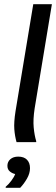

<svg xmlns="http://www.w3.org/2000/svg" viewBox="-20 -687 273 928"><path d="M60 0Q51.7 -29.2 49.2 -62.5Q46.7 -95.8 55 -149.2L140.8 -666.7H230.8L147.5 -163.3Q139.2 -109.2 142.9 -70.4Q146.7 -31.7 155 -5V0ZM7.5 220.8V215.8Q21.7 204.2 35 186.2Q48.3 168.3 53.3 154.2Q38.3 150.8 27.1 141.2Q15.8 131.7 15.8 114.2Q15.8 95 30 82.5Q44.2 70 68.3 70Q95.8 70 110.4 85Q125 100 125 125.8Q125 150.8 110.4 176.2Q95.8 201.7 77.5 220.8Z"/></svg>

Font: Familjen Grotesk GF
Style: Italic
Weight: 400
Designer: Anders Wikstroem, Jonas Baeckman, Matilda Gysing, Kristian Moeller
Foundry: Familjen STHML AB
Version: Version 2.000; Beta; Release 4; Build 6